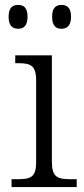

<svg xmlns="http://www.w3.org/2000/svg" viewBox="-20 -761 342 781"><path d="M230 -644C252 -644 269 -656 269 -693C269 -730 252 -741 230 -741C208 -741 192 -730 192 -693C192 -656 208 -644 230 -644ZM54 -644C76 -644 92 -656 92 -693C92 -730 76 -741 54 -741C31 -741 15 -730 15 -693C15 -656 31 -644 54 -644ZM27 0H292V-32H272C213 -32 191 -39 191 -105V-536H42V-504H52C103 -504 127 -497 127 -433V-102C127 -38 104 -32 47 -32H27Z"/></svg>

Font: Noto Serif Ethiopic Light
Style: Regular
Weight: 300
Designer: Monotype Design Team
Foundry: Monotype Imaging Inc.
Version: Version 2.102